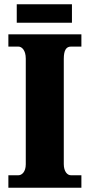

<svg xmlns="http://www.w3.org/2000/svg" viewBox="-20 -874 416 894"><path d="M58 -768H315V-854H58ZM19 0H359V-58H310C293 -58 277 -76 277 -110V-600C277 -641 289 -657 310 -657H359V-714H19V-657H66C81 -657 100 -641 100 -601V-109C100 -73 81 -58 66 -58H19Z"/></svg>

Font: Noto Serif Georgian Condensed Black
Style: Regular
Weight: 900
Width: 3
Designer: Monotype Design Team, Akaki Razmadze
Foundry: Google LLC
Version: Version 2.003